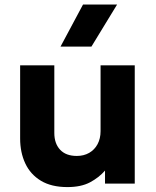

<svg xmlns="http://www.w3.org/2000/svg" viewBox="-20 -784 666 820"><path d="M268 15Q199.5 15 154.8 -12Q110 -39 88 -86Q66 -133 66 -192.5V-505H212V-216Q212 -171 236.8 -144.5Q261.5 -118 308 -118Q338 -118 361 -131.2Q384 -144.5 396.8 -168.5Q409.5 -192.5 409.5 -224V-505H555.5V0H428.5V-55.5Q402.5 -25.5 364.2 -5.2Q326 15 268 15ZM238.5 -585 334.5 -764.5H480L370.5 -585Z"/></svg>

Font: Geologica Cursive SemiBold
Style: Regular
Weight: 600
Designer: Sindre Bremnes, Frode Helland
Foundry: Monokrom Skriftforlag AS
Version: Version 1.010;gftools[0.9.28]